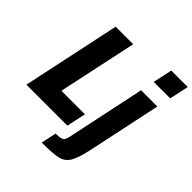

<svg xmlns="http://www.w3.org/2000/svg" viewBox="-248 -907 1269 1269"><g transform="rotate(45 386.5 -272.0)"><path d="M8 0 154 -688H318L200 -135H420L391 0ZM590 -608 619 -743H773L744 -608ZM454 40 570 -510H722L615 -5Q594 96 570 136.5Q546 177 501.5 188Q457 199 350 199L373 92Q407 92 422.5 87Q438 82 443.5 72Q449 62 454 40Z"/></g></svg>

Font: Saira Semi Condensed
Style: Bold Italic
Weight: 700
Width: 4
Italic angle: -12°
Designer: Hector Gatti with collaboration of the Omnibus-Type team
Foundry: Omnibus-Type
Version: Version 1.001; ttfautohint (v1.8)